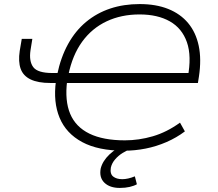

<svg xmlns="http://www.w3.org/2000/svg" viewBox="-20 -733 1073 944"><path d="M589 8Q463 8 384 -34.5Q305 -77 273 -154Q241 -231 255 -334L264 -325H228Q167 -325 130.5 -342.5Q94 -360 81.5 -395Q69 -430 77 -483L87 -542H139L130 -486Q122 -432 143.5 -403Q165 -374 238 -374H273L261 -366Q279 -452 315 -517Q351 -582 403.5 -625.5Q456 -669 522 -691Q588 -713 667 -713Q747 -713 807 -689Q867 -665 905 -619.5Q943 -574 957 -508Q971 -442 958 -356L953 -325H300L310 -334Q298 -238 325 -173.5Q352 -109 419.5 -76Q487 -43 594 -43Q663 -43 731.5 -63Q800 -83 865 -130L889 -87Q848 -56 798.5 -34.5Q749 -13 696 -2.5Q643 8 589 8ZM666 -662Q576 -662 504 -628Q432 -594 384 -528Q336 -462 316 -364L308 -374H920L903 -352Q923 -457 899 -525.5Q875 -594 815 -628Q755 -662 666 -662ZM569 191Q520 191 493.5 165.5Q467 140 475 96Q484 59 518 26.5Q552 -6 607 -28L623 0Q604 6 583 19Q562 32 546 50.5Q530 69 525 91Q520 122 536.5 135Q553 148 581 148Q595 148 610.5 144.5Q626 141 643 134L653 173Q639 181 617.5 186Q596 191 569 191Z"/></svg>

Font: Nunito Sans 7pt SemiExpanded ExtraLight
Style: Italic
Weight: 250
Width: 6
Italic angle: -9°
Designer: Vernon Adams
Foundry: Vernon Adams
Version: Version 3.101;gftools[0.9.27]